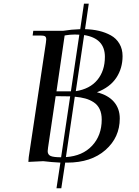

<svg xmlns="http://www.w3.org/2000/svg" viewBox="-20 -868 746 1034"><path d="M132.8 3.9 134.8 -22 227.1 -637.2Q229 -650.9 229 -655.8Q229 -668.5 222.2 -672.6Q215.3 -676.8 196.8 -676.8H155.8L159.2 -702.1H319.8Q365.7 -709.5 412.1 -710.9L432.1 -848.1H458L438 -710.9Q478 -710 512.7 -701.9Q547.4 -693.8 576.7 -677.7Q606 -661.6 623 -632.8Q640.1 -604 640.1 -565.9Q640.1 -500 606.2 -449Q572.3 -397.9 502 -371.1Q563 -355.5 594 -319.1Q625 -282.7 625 -230Q625 -127.9 547.9 -60.1Q470.7 7.8 341.8 7.8H331.1L310.1 146H284.2L305.2 7.8Q257.3 5.4 212.9 0ZM236.8 -54.2Q236.8 -35.2 252.4 -28.1Q268.1 -21 309.1 -21L357.9 -349.1Q332 -350.1 279.8 -350.1L238.8 -73.2Q236.8 -59.6 236.8 -54.2ZM284.2 -376H361.8L407.2 -681.2Q396 -682.1 382.8 -682.1Q370.6 -682.1 356.9 -680.9Q343.3 -679.7 335.9 -678.2L328.1 -676.8ZM335 -22Q424.3 -27.8 476.1 -83.3Q527.8 -138.7 527.8 -224.1Q527.8 -256.8 516.8 -280Q505.9 -303.2 485.1 -316.9Q464.4 -330.6 439.9 -337.4Q415.5 -344.2 382.8 -347.2ZM388.2 -377Q463.9 -388.7 504.4 -437.7Q544.9 -486.8 544.9 -562Q544.9 -661.6 433.1 -679.2Z"/></svg>

Font: Dihjauti S
Style: Bold Italic
Weight: 700
Italic angle: -9°
Designer: T. Christopher White
Version: Version 3.0.0